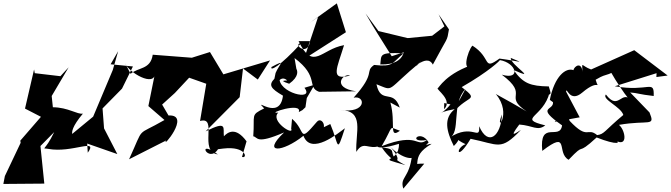

<svg xmlns="http://www.w3.org/2000/svg" viewBox="-64 -876 3998 1144"><path d="M454 -44 363 -53 635 42 556 -111 547 -230 663 -348 728 -480 595 -493 640 -571 608 -459 491 -181 354 -68C417 -63 301 -46 430 -199C396 -193 343 -236 251 -237L244 -304L345 -475L296 -422L143 -440L139 -462L85 -229L180 -180L57 -38L59 -25L-35 173L-44 220L200 218L177 -6L259 -89C202 30 180 3 223 11C366 38 524 -57 459 34Z M1267 9C1403 -7 1413 71 1378 59L1405 -34C1339 -124 1292 -87 1270 -64C1264 -114 1293 -160 1161 -93L1364 -297L1384 -468L1472 -402L1545 -516L1267 -433L1187 -566L1079 -532L846 -550C833 -460 759 -476 714 -436L681 -501C699 -446 860 -351 860 -442L820 -244L916 -161C740 -59 800 -134 705 73L926 -39C894 18 1079 -195 940 -188L902 -253L978 -322L1063 -413L1165 -377L1128 -155C1237 -186 1117 27 1234 44C1100 -54 1178 101 1235 13Z M1738 -220 1756 -237 1764 -292 1810 -371 1750 -353C1815 -269 1586 -323 1602 -417C1579 -345 1600 -437 1646 -398C1654 -393 1583 -402 1659 -377C1780 -463 1625 -524 1706 -442L1691 -530C1841 -418 1762 -357 1837 -329L2057 -332C1908 -354 1980 -442 2022 -426C1898 -393 1945 -471 1986 -607C1848 -583 1802 -450 1715 -631H1784C1767 -533 1677 -618 1730 -618C1602 -478 1543 -450 1554 -477C1647 -527 1599 -492 1578 -441L1571 -407C1535 -369 1548 -349 1622 -306C1603 -148 1438 -305 1510 -230C1426 -189 1455 -195 1445 -64C1474 -59 1458 -13 1629 -87C1492 42 1619 33 1744 -67C1789 54 1956 -86 1991 -112C1939 49 1957 -13 1904 -137L1745 -59C1928 -65 1859 -194 1824 -150C1710 -17 1762 -95 1676 -168L1671 -109C1690 -64 1543 -155 1594 -205C1514 -196 1741 -272 1716 -208ZM1831 -774C1803 -691 1775 -607 1747 -524L1997 -684L1943 -856L1779 -738Z M2584 -719 2511 -663 2365 -649 2191 -691 2114 -796C2161 -712 2217 -627 2270 -541L2356 -569C2329 -624 2382 -487 2202 -492C2209 -549 2192 -566 2341 -558C2269 -501 2285 -476 2165 -489C2106 -447 2180 -446 2043 -294C2115 -310 2123 -197 1963 -221C2111 -216 2053 -89 2059 29C2103 -43 2132 21 2200 -8C2191 -36 2130 37 2313 -19C2317 105 2159 52 2352 108C2214 42 2330 13 2211 3C2292 122 2354 92 2250 -13C2341 87 2422 72 2391 48C2375 189 2317 177 2339 248L2464 99C2337 96 2418 153 2380 174C2467 116 2365 64 2508 -19C2442 -17 2403 74 2490 -28C2439 -112 2358 -22 2480 -42C2414 7 2433 -92 2210 -5C2287 -136 2246 -121 2319 -97C2250 -47 2296 -142 2262 -265L2318 -235C2278 -351 2206 -250 2179 -374C2290 -331 2227 -330 2449 -513C2357 -421 2475 -570 2515 -491C2608 -666 2598 -624 2611 -701L2549 -791Z M2583 -262 2620 -254C2557 -175 2516 -203 2646 -226C2576 -171 2597 -92 2640 -6C2729 -92 2577 -78 2710 -17C2649 5 2655 93 2740 -49C2909 -15 2918 26 3040 -102C3018 -90 2960 -42 3030 -134C3112 -128 3138 -93 3185 -129C3014 -171 3174 -174 3211 -326L3111 -306C3229 -318 3225 -295 3206 -361C3097 -363 3053 -378 2996 -459C3149 -391 2978 -488 2979 -531C3067 -494 3040 -510 2912 -527C2809 -453 2868 -530 2751 -604C2724 -579 2673 -411 2776 -498C2590 -442 2548 -346 2544 -351C2533 -343 2637 -280 2582 -225ZM2890 -316C2993 -194 2879 -76 2927 -194C2921 -64 2844 -1 2791 -124C2796 -30 2752 -147 2613 -55C2684 -83 2623 -255 2709 -345L2620 -181C2710 -318 2805 -266 2687 -357C2849 -450 2919 -518 2914 -518C3012 -502 3043 -397 2926 -431C3095 -304 2930 -309 3074 -212C3014 -247 2953 -282 2890 -316Z M3847 -417 3914 -426 3715 -577 3458 -462C3394 -485 3404 -520 3408 -431C3407 -518 3356 -481 3353 -458C3307 -475 3240 -422 3212 -281L3231 -267C3236 -215 3124 -242 3285 -129C3273 -36 3148 -164 3167 23C3334 -105 3248 34 3324 76C3434 -40 3360 64 3491 -57C3611 -9 3656 -19 3579 -55C3684 25 3665 -99 3624 -132C3802 -163 3842 -118 3806 -206L3691 -325C3736 -322 3741 -314 3831 -304C3834 -406 3802 -326 3599 -362L3848 -440ZM3514 -417C3555 -439 3630 -435 3557 -491C3554 -466 3704 -239 3704 -272C3638 -352 3625 -209 3546 -313C3520 -284 3636 -240 3650 -191C3536 -96 3538 -77 3494 -71C3433 -121 3441 -38 3330 -156C3300 -257 3277 -179 3241 -150L3390 -177L3309 -330C3312 -364 3329 -259 3406 -325C3512 -415 3505 -329 3485 -401Z"/></svg>

Font: Asimov Silicon
Style: Regular
Weight: 400
Designer: Google
Version: Version 2.000980; 2014